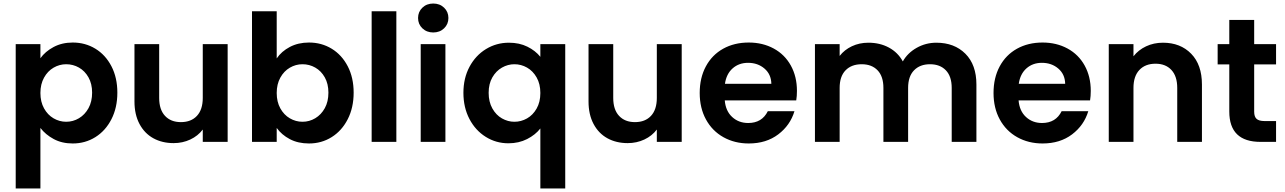

<svg xmlns="http://www.w3.org/2000/svg" viewBox="-20 -804 7283 1088"><path d="M209 -474Q236 -512 283.5 -537.5Q331 -563 392 -563Q463 -563 520.5 -528Q578 -493 611.5 -428.5Q645 -364 645 -279Q645 -194 611.5 -128.5Q578 -63 520.5 -27Q463 9 392 9Q331 9 284.5 -16Q238 -41 209 -79V264H69V-554H209ZM502 -279Q502 -329 481.5 -365.5Q461 -402 427.5 -421Q394 -440 355 -440Q317 -440 283.5 -420.5Q250 -401 229.5 -364Q209 -327 209 -277Q209 -227 229.5 -190Q250 -153 283.5 -133.5Q317 -114 355 -114Q394 -114 427.5 -134Q461 -154 481.5 -191Q502 -228 502 -279Z M1270 -554V0H1129V-70Q1102 -34 1058.5 -13.5Q1015 7 964 7Q899 7 849 -20.5Q799 -48 770.5 -101.5Q742 -155 742 -229V-554H882V-249Q882 -183 915 -147.5Q948 -112 1005 -112Q1063 -112 1096 -147.5Q1129 -183 1129 -249V-554Z M1548 -473Q1575 -513 1622.5 -538Q1670 -563 1731 -563Q1802 -563 1859.5 -528Q1917 -493 1950.5 -428.5Q1984 -364 1984 -279Q1984 -194 1950.5 -128.5Q1917 -63 1859.5 -27Q1802 9 1731 9Q1669 9 1622.5 -15.5Q1576 -40 1548 -79V0H1408V-740H1548ZM1841 -279Q1841 -329 1820.5 -365.5Q1800 -402 1766.5 -421Q1733 -440 1694 -440Q1656 -440 1622.5 -420.5Q1589 -401 1568.5 -364Q1548 -327 1548 -277Q1548 -227 1568.5 -190Q1589 -153 1622.5 -133.5Q1656 -114 1694 -114Q1733 -114 1766.5 -134Q1800 -154 1820.5 -191Q1841 -228 1841 -279Z M2226 -740V0H2086V-740Z M2435 -620Q2398 -620 2373.5 -643.5Q2349 -667 2349 -702Q2349 -737 2373.5 -760.5Q2398 -784 2435 -784Q2472 -784 2496.5 -760.5Q2521 -737 2521 -702Q2521 -667 2496.5 -643.5Q2472 -620 2435 -620ZM2504 -554V0H2364V-554Z M2606 -278Q2606 -361 2640.5 -425.5Q2675 -490 2734 -526Q2793 -562 2864 -562Q2923 -562 2968.5 -539.5Q3014 -517 3042 -482V-554H3183V264H3042V-76Q3014 -40 2967 -16Q2920 8 2861 8Q2791 8 2732.5 -28.5Q2674 -65 2640 -130Q2606 -195 2606 -278ZM3042 -277Q3042 -328 3021 -365Q3000 -402 2966.5 -421Q2933 -440 2895 -440Q2858 -440 2824.5 -421Q2791 -402 2770 -365.5Q2749 -329 2749 -278Q2749 -227 2770 -189.5Q2791 -152 2824.5 -133Q2858 -114 2895 -114Q2933 -114 2966.5 -133Q3000 -152 3021 -189Q3042 -226 3042 -277Z M3843 -554V0H3702V-70Q3675 -34 3631.5 -13.5Q3588 7 3537 7Q3472 7 3422 -20.5Q3372 -48 3343.5 -101.5Q3315 -155 3315 -229V-554H3455V-249Q3455 -183 3488 -147.5Q3521 -112 3578 -112Q3636 -112 3669 -147.5Q3702 -183 3702 -249V-554Z M4496 -289Q4496 -259 4492 -235H4087Q4092 -175 4129 -141Q4166 -107 4220 -107Q4298 -107 4331 -174H4482Q4458 -94 4390 -42.5Q4322 9 4223 9Q4143 9 4079.5 -26.5Q4016 -62 3980.5 -127Q3945 -192 3945 -277Q3945 -363 3980 -428Q4015 -493 4078 -528Q4141 -563 4223 -563Q4302 -563 4364.5 -529Q4427 -495 4461.5 -432.5Q4496 -370 4496 -289ZM4351 -329Q4350 -383 4312 -415.5Q4274 -448 4219 -448Q4167 -448 4131.5 -416.5Q4096 -385 4088 -329Z M5286 -562Q5388 -562 5450.5 -499.5Q5513 -437 5513 -325V0H5373V-306Q5373 -371 5340 -405.5Q5307 -440 5250 -440Q5193 -440 5159.5 -405.5Q5126 -371 5126 -306V0H4986V-306Q4986 -371 4953 -405.5Q4920 -440 4863 -440Q4805 -440 4771.5 -405.5Q4738 -371 4738 -306V0H4598V-554H4738V-487Q4765 -522 4807.5 -542Q4850 -562 4901 -562Q4966 -562 5017 -534.5Q5068 -507 5096 -456Q5123 -504 5174.5 -533Q5226 -562 5286 -562Z M6161 -289Q6161 -259 6157 -235H5752Q5757 -175 5794 -141Q5831 -107 5885 -107Q5963 -107 5996 -174H6147Q6123 -94 6055 -42.5Q5987 9 5888 9Q5808 9 5744.5 -26.5Q5681 -62 5645.5 -127Q5610 -192 5610 -277Q5610 -363 5645 -428Q5680 -493 5743 -528Q5806 -563 5888 -563Q5967 -563 6029.5 -529Q6092 -495 6126.5 -432.5Q6161 -370 6161 -289ZM6016 -329Q6015 -383 5977 -415.5Q5939 -448 5884 -448Q5832 -448 5796.5 -416.5Q5761 -385 5753 -329Z M6570 -562Q6669 -562 6730 -499.5Q6791 -437 6791 -325V0H6651V-306Q6651 -372 6618 -407.5Q6585 -443 6528 -443Q6470 -443 6436.5 -407.5Q6403 -372 6403 -306V0H6263V-554H6403V-485Q6431 -521 6474.5 -541.5Q6518 -562 6570 -562Z M7087 -439V-171Q7087 -143 7100.5 -130.5Q7114 -118 7146 -118H7211V0H7123Q6946 0 6946 -172V-439H6880V-554H6946V-691H7087V-554H7211V-439Z"/></svg>

Font: Fz Poppins SemBd
Style: Regular
Weight: 600
Designer: Ninad Kale (Devanagari), Jonny Pinhorn (Latin)
Foundry: Indian Type Foundry
Version: Vit hóa bi Vntype.Com & FontZin.Com